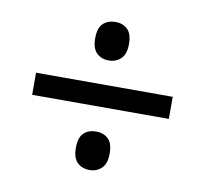

<svg xmlns="http://www.w3.org/2000/svg" viewBox="-60 -652 640 599"><g transform="rotate(10 260.0 -352.5)"><path d="M43 -318V-388H476V-318ZM260 -118Q236 -118 221 -132.5Q206 -147 206 -179Q206 -212 221 -226Q236 -240 260 -240Q283 -240 298 -226Q313 -212 313 -179Q313 -147 297.5 -132.5Q282 -118 260 -118ZM260 -465Q236 -465 221 -479.5Q206 -494 206 -526Q206 -559 221 -573Q236 -587 260 -587Q283 -587 298 -573Q313 -559 313 -526Q313 -494 297.5 -479.5Q282 -465 260 -465Z"/></g></svg>

Font: Noto Sans SemiCondensed
Style: Regular
Weight: 400
Width: 4
Version: Version 2.013